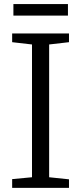

<svg xmlns="http://www.w3.org/2000/svg" viewBox="-20 -904 390 924"><path d="M134 -51V-690L38.5 -701V-743H312V-701L216.5 -690V-51L312 -41V0H38.5V-42ZM307 -884.5V-829H44.5V-884.5Z"/></svg>

Font: Merriweather 24pt Light
Style: Regular
Weight: 300
Designer: Eben Sorkin
Foundry: Eben Sorkin
Version: Version 2.100